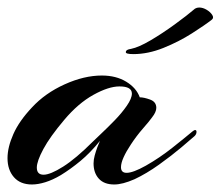

<svg xmlns="http://www.w3.org/2000/svg" viewBox="-30 -490 587 511"><path d="M55 1Q24 1 7 -18.5Q-10 -38 -10 -69Q-10 -98 5.5 -133Q21 -168 55 -204Q90 -242 142 -265.5Q194 -289 241 -289Q279 -289 306 -272.5Q333 -256 342 -231Q353 -231 369.5 -225Q386 -219 386 -203Q386 -192 375 -178Q368 -168 350.5 -148Q333 -128 318 -105Q306 -87 299 -71.5Q292 -56 292 -45Q292 -30 307 -30Q324 -30 358 -49Q395 -70 429 -97Q463 -124 482 -140Q487 -144 489 -144Q493 -144 493 -139Q493 -133 488 -128Q479 -120 453 -98Q427 -76 393.5 -52Q360 -28 328 -13Q312 -6 298.5 -2.5Q285 1 274 1Q247 1 233 -14.5Q219 -30 219 -55Q219 -65 222 -76Q225 -87 229 -98L236 -115Q210 -83 184 -61.5Q158 -40 132 -24Q110 -11 90.5 -5Q71 1 55 1ZM86 -25Q104 -25 138 -46.5Q172 -68 217 -113Q223 -119 239.5 -134.5Q256 -150 275 -169.5Q294 -189 307.5 -208.5Q321 -228 321 -241Q321 -260 288 -260Q259 -260 218.5 -237.5Q178 -215 141 -171Q103 -126 85.5 -93.5Q68 -61 68 -44Q68 -25 86 -25ZM325 -346Q303 -346 305 -352Q305 -358 319 -360Q339 -364 370.5 -382.5Q402 -401 435 -425Q468 -449 489 -467Q494 -470 500 -470Q510 -470 520 -464Q530 -458 535 -450Q540 -442 533 -437Q515 -423 480.5 -401Q446 -379 405 -362.5Q364 -346 325 -346Z"/></svg>

Font: Arizonia
Style: Regular
Weight: 400
Designer: Robert E. Leuschke
Foundry: Robert E. Leuschke
Version: Version 1.010; ttfautohint (v1.8.4.7-5d5b)